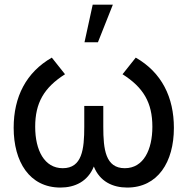

<svg xmlns="http://www.w3.org/2000/svg" viewBox="-20 -808 824 843"><path d="M387 -787.5 351 -622.5H410L475.5 -787.5ZM518 -482C609 -424.5 649 -358 649 -251.5C649 -151 610.5 -69.5 528 -69.5C443 -69.5 433.5 -152.5 433.5 -251.5V-343H350V-251.5C350 -152.5 340.5 -69.5 255.5 -69.5C175 -69.5 134.5 -148 134.5 -251.5C134.5 -355.5 172.5 -423 265.5 -482L207.5 -555C95 -490.5 40 -383 40 -247C40 -98.5 109 15.5 245.5 15.5C308.5 15.5 365.5 -11 392 -77C418 -11 475 15.5 538.5 15.5C672.5 15.5 743.5 -96 743.5 -246.5C743.5 -380.5 690.5 -489.5 576 -555Z"/></svg>

Font: Hauora Medium
Style: Regular
Weight: 500
Designer: Wayne Shih
Foundry: WCYS
Version: Version 1.001;hotconv 1.0.109;makeotfexe 2.5.65596